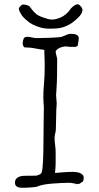

<svg xmlns="http://www.w3.org/2000/svg" viewBox="-20 -872 461 897"><path d="M117 -843 133 -823Q142 -812 150 -806Q158 -800 167 -796Q176 -792 198 -785Q220 -778 237 -782Q254 -786 265 -791Q276 -796 288 -806Q300 -816 305 -824Q310 -832 318 -839Q326 -846 332 -849Q338 -852 343 -852Q348 -852 353 -847Q358 -842 361 -838Q364 -834 365 -828Q366 -822 363 -814Q360 -806 353 -798Q346 -790 336 -781Q326 -772 316 -765Q306 -758 293 -752Q280 -746 268 -743Q256 -740 243 -739Q230 -738 215 -738Q200 -738 185 -740Q170 -742 150 -750Q130 -758 120 -765Q110 -772 99 -782Q88 -792 83 -799Q78 -806 72 -818Q66 -830 69 -835Q72 -840 77 -845Q83 -851 88 -851Q106 -850 117 -843ZM247 -598V-582Q247 -549 246.5 -517.5Q246 -486 244 -457Q243 -437 242 -427L245 -388Q244 -378 243 -358Q242 -337 242 -313.5Q242 -290 241 -268Q241 -260 238 -249Q237 -245 236 -239.5Q235 -234 235 -228Q235 -212 237.5 -195Q240 -178 240 -159V-109Q240 -96 239 -85.5Q238 -75 237 -64Q260 -66 280.5 -67.5Q301 -69 321 -69Q327 -69 336 -68Q345 -67 352.5 -64Q360 -61 365.5 -56Q371 -51 371 -42Q371 -20 359 -20L358 -18Q356 -17 355 -16Q352 -13 350 -13Q344 -14 340 -12Q338 -11 336 -12Q335 -13 332 -14Q329 -15 321 -16Q313 -18 301 -18Q286 -18 266.5 -17Q247 -16 226.5 -14.5Q206 -13 188 -10Q163 -5 158 -2Q152 1 141.5 2Q131 3 120 4Q109 5 98 5Q87 5 80 5Q67 5 58.5 -0.5Q50 -6 50 -18Q50 -30 55.5 -36.5Q61 -43 70 -46.5Q79 -50 89.5 -50.5Q100 -51 110 -51H131Q139 -52 143.5 -51.5Q148 -51 153 -52Q157 -53 167 -58Q173 -61 175 -68Q179 -78 181 -118.5Q183 -159 183 -209Q183 -233 183.5 -257Q184 -281 184 -303Q184 -325 184.5 -342.5Q185 -360 185 -370Q180 -422 185 -474Q189 -516 189 -565Q189 -585 188 -603Q187 -621 187 -639Q183 -639 168 -641.5Q153 -644 137 -647Q121 -650 108 -650Q95 -650 94 -651Q90 -654 88 -659Q86 -664 86 -669Q86 -678 89.5 -689Q93 -700 107 -700Q118 -700 129.5 -697Q141 -694 151 -694Q156 -694 174 -694.5Q192 -695 212.5 -695.5Q233 -696 249.5 -697.5Q266 -699 268 -700Q274 -702 278.5 -704Q283 -706 288 -708Q293 -710 298 -712Q303 -714 310 -714Q315 -714 321.5 -713.5Q328 -713 334 -711Q340 -709 344 -705Q348 -701 348 -694Q348 -684 345 -672V-670L344 -665V-663Q343 -662 343 -659V-656Q341 -659 336 -654Q335 -653 331 -653H307L292 -655H284Q280 -655 272 -653Q264 -651 257 -647.5Q250 -644 245 -639.5Q240 -635 240 -629V-628Z"/></svg>

Font: ToneOZ-Pinyin-Tsuipita-TC
Style: Regular
Weight: 400
Designer: ÂÆ£ÂøóÂáåJeffrey Xuan(jeffreyx@gmail.com, ToneOZ.com) ÈòøÂù§(cjkFonts)
Foundry: ToneOZ
Version: Version 0.24071